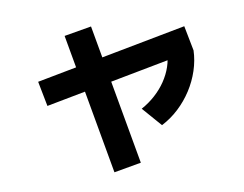

<svg xmlns="http://www.w3.org/2000/svg" viewBox="-76 -732 1152 907"><g transform="rotate(-10 500.0 -278.0)"><path d="M145.3 -293.4 122 -413.3 847.3 -552 870.7 -432ZM402.7 70.3 282.7 -605 413.3 -627.3 533.3 47.3ZM581.7 -203Q618.4 -223 648.5 -250.2Q678.7 -277.3 700.4 -309.5Q722 -341.7 733.7 -376.2Q745.4 -410.7 745.4 -445.4L870.7 -432Q869 -383.7 853.2 -335.9Q837.3 -288 809.8 -245.4Q782.3 -202.7 745 -167.9Q707.7 -133 662.7 -110Z"/></g></svg>

Font: M PLUS 1 Thin
Style: Regular
Weight: 100
Designer: Coji Morishita
Foundry: UNDERFOREST DESIGN
Version: Version 1.001